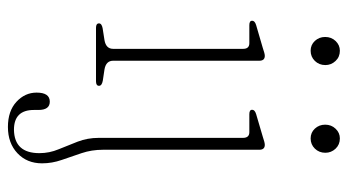

<svg xmlns="http://www.w3.org/2000/svg" viewBox="-226 -460 920 509"><g transform="rotate(90 234.5 -206.0)"><path d="M115 -569Q99.5 -569 89 -580.2Q78.5 -591.5 78.5 -607.5Q78.5 -624 89.2 -635.2Q100 -646.5 115 -646.5Q131.5 -646.5 142.2 -635Q153 -623.5 153 -608Q153 -591.5 142 -580.2Q131 -569 115 -569ZM141.5 -433V-45.5Q141.5 -26.5 164.5 -22.5L194.5 -18Q208 -15.5 208 -8Q208 0 196 0H54Q42.5 0 42.5 -8Q42.5 -15 55 -17.5L87 -22.5Q110 -26.5 110 -45.5V-390Q110 -406.5 95 -406.5H47Q35.5 -406.5 35.5 -414Q35.5 -421 47 -424.5L107 -442Q114.5 -444.5 119.8 -446Q125 -447.5 128.5 -447.5Q141.5 -447.5 141.5 -433ZM347.5 -569Q332 -569 321.5 -580.2Q311 -591.5 311 -607.5Q311 -624 321.8 -635.2Q332.5 -646.5 347.5 -646.5Q364 -646.5 374.8 -635Q385.5 -623.5 385.5 -608Q385.5 -591.5 374.5 -580.2Q363.5 -569 347.5 -569ZM377.5 -18.5Q377.5 11.5 386.5 38.2Q395.5 65 404.5 90.8Q413.5 116.5 413.5 143Q413.5 183 386.8 208.2Q360 233.5 317 233.5Q275 233.5 250.5 211Q226 188.5 226 157.5Q226 122.5 250 122.5Q272 122.5 272 152.5V164.5Q272 217.5 324.5 217.5Q386.5 216.5 386.5 150Q386.5 123.5 376.2 99Q366 74.5 356 48.5Q346 22.5 346 -7V-389.5Q346 -406.5 331 -406.5H283Q271.5 -406.5 271.5 -414Q271.5 -421 283 -424.5L342.5 -442Q350 -444.5 355.5 -446Q361 -447.5 364.5 -447.5Q377.5 -447.5 377.5 -433Z"/></g></svg>

Font: Fraunces 72pt Soft Thin
Style: Regular
Weight: 100
Version: Version 1.000;[b76b70a41]